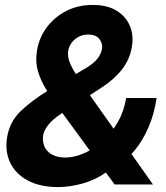

<svg xmlns="http://www.w3.org/2000/svg" viewBox="-20 -757 680 788"><path d="M218.7 10.9Q143.6 10.6 93.5 -16.5Q43.4 -43.7 21.6 -89.8Q-0.1 -136 9.1 -193.4Q19.7 -257.6 64.6 -300.6Q109.5 -343.7 176.9 -385.2L333.1 -477.9Q363 -495.5 378.9 -514.9Q394.7 -534.4 398.7 -556.8Q402.3 -578.2 388 -596.7Q373.7 -615.2 341.1 -615.2Q320.6 -615.2 303.2 -606.2Q285.7 -597.1 274.3 -581.9Q262.9 -566.7 259.9 -547.9Q256.6 -525.1 265.9 -501.5Q275.2 -477.8 292.2 -451.9Q309.2 -426 328.6 -395.5L607.7 0H450.3L216.1 -320.3Q193.2 -352.9 170.8 -388.1Q148.3 -423.3 136.3 -463.2Q124.2 -503.1 131.9 -550Q140.6 -603.1 172.4 -645.4Q204.1 -687.6 252.6 -712.3Q301.2 -737 360.8 -736.7Q419.3 -737 457.9 -713.5Q496.4 -690 512.9 -651Q529.4 -611.9 521.2 -565Q513.2 -513.9 480.8 -472.3Q448.3 -430.7 397 -397.5L230.8 -290.2Q197.6 -268.6 179.1 -245.5Q160.5 -222.4 157.1 -201.6Q153.3 -175.6 162.7 -155Q172.2 -134.4 193.7 -122.6Q215.2 -110.8 247 -110.4Q285.1 -110.4 325.4 -128.2Q365.8 -146 401.7 -178.4Q437.5 -210.8 463.3 -255.7Q489.1 -300.5 497.8 -354.7H622.8Q612.5 -288 589.5 -234.7Q566.5 -181.3 534.4 -141.9Q502.3 -102.5 464.4 -77Q452.7 -70.1 441.1 -64Q429.4 -57.9 417.9 -51.4Q372.6 -18.8 320 -4.1Q267.4 10.6 218.7 10.9Z"/></svg>

Font: Inter Tight
Style: Italic
Weight: 400
Italic angle: -9.39999°
Designer: Rasmus Andersson
Foundry: rsms
Version: Version 3.002